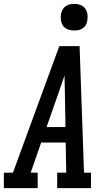

<svg xmlns="http://www.w3.org/2000/svg" viewBox="-44 -974 564 994"><path d="M-24 0V-80H23L263 -735H368L391 -80H427V0H252V-80H299L296 -236H169L115 -80H151V0ZM295 -316 292 -490Q291 -513 291 -536.5Q291 -560 290 -583Q282 -560 274 -536.5Q266 -513 258 -490L197 -316ZM340 -816Q324 -816 308.5 -821.5Q293 -827 283.5 -839.5Q274 -852 271.5 -868.5Q269 -885 272 -902Q274 -913 280 -924Q286 -935 296 -942Q306 -949 317.5 -951.5Q329 -954 340 -954Q357 -954 372 -948.5Q387 -943 396.5 -930.5Q406 -918 408.5 -901.5Q411 -885 408 -868Q407 -857 401 -846Q395 -835 385 -828Q375 -821 363.5 -818.5Q352 -816 340 -816Z"/></svg>

Font: Iosevka Slab Medium
Style: Italic
Weight: 500
Italic angle: -9°
Monospace: yes
Designer: Belleve Invis
Foundry: Belleve Invis
Version: Version 11.1.0; ttfautohint (v1.8.3)